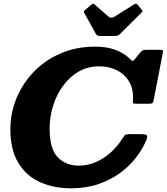

<svg xmlns="http://www.w3.org/2000/svg" viewBox="-20 -1026 923 1064"><path d="M791.5 -250.5Q771.5 -202 735.2 -154.5Q699 -107 646.5 -68.2Q594 -29.5 525.8 -6Q457.5 17.5 374.5 17.5Q277 17.5 200.8 -17.2Q124.5 -52 81 -124.2Q37.5 -196.5 37.5 -308.5Q37.5 -399 71.2 -481.2Q105 -563.5 167.2 -628Q229.5 -692.5 315.8 -730Q402 -767.5 507 -767.5Q572.5 -767.5 618.8 -750Q665 -732.5 695 -704.5Q706.5 -694 710.8 -689.5Q715 -685 726.5 -697.5L755.5 -733Q762.5 -740.5 768.2 -745.2Q774 -750 789.5 -750H866.5Q880.5 -750 882.2 -746.8Q884 -743.5 882 -731.5L832 -474Q829.5 -461 825.8 -456Q822 -451 806 -451H736.5Q722 -451 718.8 -454Q715.5 -457 716.5 -469.5Q721 -530 696.5 -572.2Q672 -614.5 628 -636.5Q584 -658.5 529.5 -658.5Q467 -658.5 416.5 -629.5Q366 -600.5 329.8 -551Q293.5 -501.5 274.2 -439.8Q255 -378 255 -312.5Q255 -202 299.5 -155Q344 -108 417.5 -108Q466.5 -108 511.8 -128Q557 -148 594.2 -181.8Q631.5 -215.5 657 -256.5Q664 -267.5 670 -275Q676 -282.5 694.5 -282.5H760.5Q788 -282.5 793.5 -276.5Q799 -270.5 791.5 -250.5ZM512 -837 446.5 -955Q441.5 -963.5 452.5 -971.5L486.5 -1000.5Q494 -1006 496.5 -1005.8Q499 -1005.5 505 -1000.5L582 -933.5Q596 -922 614.5 -933.5L724.5 -1002.5Q732 -1007 735.2 -1005.8Q738.5 -1004.5 743 -999.5L765 -972.5Q770 -966.5 769.8 -963.8Q769.5 -961 762.5 -954.5L643.5 -836Q634 -826.5 615.5 -826.5H537Q525.5 -826.5 520.5 -829Q515.5 -831.5 512 -837Z"/></svg>

Font: Besley* Heavy
Style: Italic
Weight: 800
Italic angle: -13°
Designer: Owen Earl
Foundry: indestructible type*
Version: Version 3.000; ttfautohint (v1.8.3)